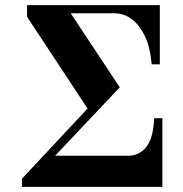

<svg xmlns="http://www.w3.org/2000/svg" viewBox="-20 -732 716 752"><path d="M66 0H616V-269H584C584 -269 583 -233 574 -200C561 -151 526 -122 482 -122H196L449 -390L257 -680H427C479 -680 519 -649 548 -590C570 -545 574 -480 574 -480H606V-712H86V-666L323 -307L66 -32Z"/></svg>

Font: Old Standard
Style: Bold
Weight: 700
Designer: Alexey Kryukov <alexios@thessalonica.org.ru>
Version: Version 2.0.2